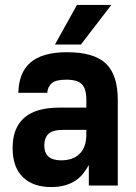

<svg xmlns="http://www.w3.org/2000/svg" viewBox="-20 -750 550 776"><path d="M186 6Q114 6 72.5 -34Q31 -74 31 -152Q31 -233 78 -274Q125 -315 219 -315H329V-346Q329 -391 311 -409.5Q293 -428 248 -428Q206 -428 189.5 -414Q173 -400 171 -375H54Q55 -414 66.5 -444.5Q78 -475 101.5 -496Q125 -517 162 -528Q199 -539 251 -539Q360 -539 408 -493Q456 -447 456 -347V0H339V-83Q329 -65 316 -48.5Q303 -32 285 -20Q267 -8 243 -1Q219 6 186 6ZM227 -102Q276 -102 302.5 -129Q329 -156 329 -207V-225H234Q192 -225 175.5 -208.5Q159 -192 159 -163Q159 -132 176 -117Q193 -102 227 -102ZM291 -730H430L307 -570H202Z"/></svg>

Font: Golos UI VF
Style: Regular
Weight: 400
Designer: A.Korolkova, Vitaly Kuzmin
Foundry: ParaType Ltd
Version: Version 2.000